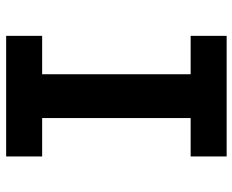

<svg xmlns="http://www.w3.org/2000/svg" viewBox="-88 -688 775 640"><g transform="rotate(90 300.0 -367.5)"><path d="M99 0V-120H227V-615H99V-735H501V-615H373V-120H501V0Z"/></g></svg>

Font: Iosevka Curly Slab HvEx
Style: Regular
Weight: 900
Width: 7
Monospace: yes
Designer: Belleve Invis
Foundry: Belleve Invis
Version: Version 11.1.0; ttfautohint (v1.8.3)